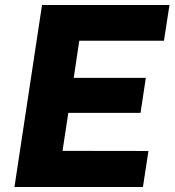

<svg xmlns="http://www.w3.org/2000/svg" viewBox="-20 -743 694 763"><path d="M37.5 0 147 -723H653.5L631.5 -581H295L273 -433.5H559.5L538.5 -294.5H251.5L228.5 -143.5L570 -143L548 0Z"/></svg>

Font: Public Sans ExtraBold
Style: Italic
Weight: 800
Italic angle: -8°
Designer: The Public Sans project authors (U.S. Web Design System). Libre Franklin designed by Pablo Impallari and Rodrigo Fuenzal
Version: Version 1.007; ttfautohint (v1.8.1) -l 8 -r 50 -G 200 -x 14 